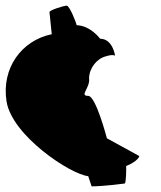

<svg xmlns="http://www.w3.org/2000/svg" viewBox="-28 -633 571 679"><path d="M-5 -275C14 -153 222 -16 284 -10L296 26C340 26 413 16 413 16C418 16 419 -38 418 -46C456 -60 469 -82 463 -82L350 -144C350 -144 311 -294 284 -294C251 -294 292 -322 287 -357C288 -392 314 -426 347 -434C372 -442 379 -436 379 -436C379 -436 371 -496 326 -496C326 -496 293 -542 243 -544C242 -552 218 -613 208 -613C198 -613 146 -597 147 -590L155 -512C48 -490 -23 -392 -5 -275Z"/></svg>

Font: Ampere
Style: SCRevIta
Weight: 400
Version: Version 1